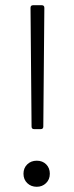

<svg xmlns="http://www.w3.org/2000/svg" viewBox="-20 -720 283 736"><path d="M107 -700H140Q150 -700 150 -690L146 -235Q146 -225 136 -225H111Q101 -225 101 -235L97 -690Q97 -700 107 -700ZM70 -54Q70 -76 84.5 -90Q99 -104 121 -104Q143 -104 157 -90Q171 -76 171 -54Q171 -32 156.5 -18Q142 -4 121 -4Q99 -4 84.5 -18Q70 -32 70 -54Z"/></svg>

Font: Barlow Light
Style: Regular
Weight: 300
Designer: Jeremy Tribby
Foundry: Tribby Type
Version: Version 1.422